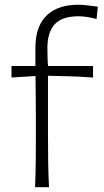

<svg xmlns="http://www.w3.org/2000/svg" viewBox="-20 -785 437 805"><path d="M127 0H185.5Q182.6 -57.1 181.9 -110.1Q181.2 -163.1 181.2 -226.1V-467.3Q228 -466.8 274.9 -465.1Q321.8 -463.4 370.1 -460V-508.3H181.6Q180.2 -518.1 179.4 -540.8Q178.7 -563.5 178.7 -583Q178.7 -649.9 209.5 -683.3Q240.2 -716.8 309.6 -716.8Q327.1 -716.8 348.1 -713.4Q369.1 -710 384.8 -705.1L390.1 -756.8Q380.4 -758.3 365.7 -760.3Q351.1 -762.2 335.7 -763.7Q320.3 -765.1 307.1 -765.1Q270.5 -765.1 238.3 -755.9Q206.1 -746.6 181.2 -725.3Q156.2 -704.1 142.3 -669.2Q128.4 -634.3 128.4 -583Q128.4 -563.5 128.4 -545.2Q128.4 -526.9 128.4 -508.3H28.3V-460L128.9 -466.3Q129.4 -412.6 129.9 -366.2Q130.4 -319.8 130.4 -276.9V-226.1Q130.4 -163.1 129.9 -110.1Q129.4 -57.1 127 0Z"/></svg>

Font: Pinar VF
Style: Regular
Weight: 300
Designer: Amin Abedi
Version: Version 2.000